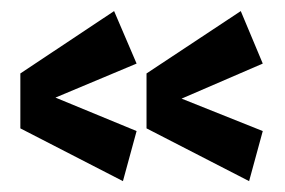

<svg xmlns="http://www.w3.org/2000/svg" viewBox="-20 -423 520 350"><path d="M204.1 -92.8 17.1 -189V-289.1L188 -402.8L229 -307.1L81.1 -245.1L229 -184.1ZM434.1 -92.8 247.1 -189V-289.1L418.9 -402.8L459 -307.1L311 -243.2L459 -184.1Z"/></svg>

Font: Mouse Memoirs
Style: Regular
Weight: 400
Version: Version 1.000